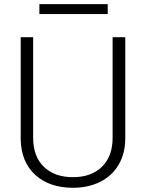

<svg xmlns="http://www.w3.org/2000/svg" viewBox="-20 -889 697 919"><path d="M579.6 -710.9V-225.6Q579.1 -153.8 547.9 -100.6Q516.6 -47.4 459.7 -18.8Q402.8 9.8 329.1 9.8Q216.8 9.8 149.2 -51.5Q81.5 -112.8 79.1 -221.2V-710.9H138.7V-230Q138.7 -140.1 189.9 -90.6Q241.2 -41 329.1 -41Q417 -41 468 -90.8Q519 -140.6 519 -229.5V-710.9ZM495.6 -821.8H168.5V-869.1H495.6Z"/></svg>

Font: RobotoInd Light
Style: Regular
Weight: 300
Designer: Google
Version: Version 2.001151; 2014